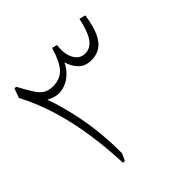

<svg xmlns="http://www.w3.org/2000/svg" viewBox="-190 -920 1088 1088"><g transform="rotate(-45 354.0 -375.5)"><path d="M597.2 -751.5 634.8 -741.7Q623 -663.6 601.8 -618.9Q580.6 -574.2 550.3 -555.7Q520 -537.1 480 -537.1Q431.6 -537.1 403.3 -565.7Q375 -594.2 362.8 -637.2Q346.2 -600.6 313.2 -572Q280.3 -543.5 236.8 -536.1Q193.4 -528.8 144.5 -556.2Q180.7 -457 205.1 -326.9Q229.5 -196.8 229.5 -42.5L210 0H194.8Q187 -201.2 148.7 -369.9Q110.4 -538.6 37.6 -676.8L58.1 -732.9H71.3Q102.1 -675.3 123 -643.3Q144 -611.3 166.3 -598.9Q188.5 -586.4 221.2 -586.4Q280.3 -586.4 313.7 -624Q347.2 -661.6 371.1 -744.6L402.3 -736.8Q400.9 -726.1 400.4 -717Q399.9 -708 399.9 -699.2Q399.9 -653.3 421.4 -621.1Q442.9 -588.9 481.9 -588.9Q523.9 -588.9 551.5 -627.4Q579.1 -666 597.2 -751.5Z"/></g></svg>

Font: Pinar-FD Light
Style: Regular
Weight: 300
Designer: Amin Abedi
Version: Version 2.000